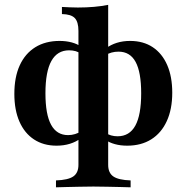

<svg xmlns="http://www.w3.org/2000/svg" viewBox="-20 -601 784 807"><path d="M215.3 186.3V157.3Q266.1 155.6 287.9 140.7Q309.7 125.8 309.7 91.9V-471Q309.7 -508.9 294.4 -525Q279 -541.1 240.3 -541.9V-571.8Q257.3 -571 273.8 -570.2Q290.3 -569.4 307.3 -569.4Q342.7 -569.4 375 -572.2Q407.3 -575 434.7 -580.6V91.9Q434.7 125.8 456.5 140.7Q478.2 155.6 529 157.3V186.3Q512.9 185.5 487.5 185.1Q462.1 184.7 431.9 183.9Q401.6 183.1 372.6 183.1Q342.7 183.1 313.7 183.9Q284.7 184.7 259.3 185.1Q233.9 185.5 215.3 186.3ZM217.7 11.3Q162.9 11.3 123 -14.9Q83.1 -41.1 61.7 -89.9Q40.3 -138.7 40.3 -206.5Q40.3 -276.6 62.9 -326.2Q85.5 -375.8 128.2 -402.4Q171 -429 230.6 -429Q258.1 -429 281.9 -422.6Q305.6 -416.1 320.2 -404.8L319.4 -375Q310.5 -382.3 298 -385.9Q285.5 -389.5 270.2 -389.5Q221 -389.5 196 -344.8Q171 -300 171 -208.9Q171 -120.2 194.8 -76.6Q218.5 -33.1 266.1 -33.1Q281.5 -33.1 295.6 -37.5Q309.7 -41.9 319.4 -48.4L320.2 -20.2Q300 -4.8 274.2 3.2Q248.4 11.3 217.7 11.3ZM514.5 11.3Q486.3 11.3 462.9 4.8Q439.5 -1.6 424.2 -12.9L425 -42.7Q433.9 -35.5 446.8 -31.9Q459.7 -28.2 474.2 -28.2Q524.2 -28.2 548.8 -73Q573.4 -117.7 573.4 -208.9Q573.4 -297.6 550 -340.7Q526.6 -383.9 478.2 -383.9Q462.9 -383.9 449.2 -380.2Q435.5 -376.6 425 -369.4V-397.6Q445.2 -412.9 471 -421Q496.8 -429 526.6 -429Q582.3 -429 621.8 -402.8Q661.3 -376.6 682.7 -327.8Q704 -279 704 -211.3Q704 -141.9 681 -91.9Q658.1 -41.9 615.7 -15.3Q573.4 11.3 514.5 11.3Z"/></svg>

Font: Playfair 5pt SemiExpanded Light ExtraBold
Style: Regular
Weight: 800
Version: Version 2.001;gftools[0.9.30]